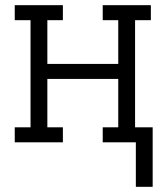

<svg xmlns="http://www.w3.org/2000/svg" viewBox="-20 -550 640 742"><path d="M505 172V0H377V-58H437V-245H163V-58H223V0H37V-58H98V-472H37V-530H223V-472H163V-303H437V-472H377V-530H563V-472H502V-58H570V172Z"/></svg>

Font: Iosevka Curly Slab LtEx
Style: Regular
Weight: 300
Width: 7
Monospace: yes
Designer: Belleve Invis
Foundry: Belleve Invis
Version: Version 11.1.0; ttfautohint (v1.8.3)